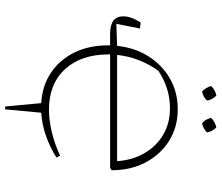

<svg xmlns="http://www.w3.org/2000/svg" viewBox="-77 -634 855 741"><g transform="rotate(90 350.5 -263.5)"><path d="M349 -671Q365 -655 368 -635Q362 -628 352 -622.5Q342 -617 333 -616Q326 -623 320 -632Q314 -641 312 -651Q320 -659 329 -664Q338 -669 349 -671ZM472 -671Q479 -664 484.5 -654Q490 -644 491 -635Q484 -627 473.5 -622Q463 -617 456 -616Q440 -628 435 -651Q450 -666 472 -671ZM110 -261Q43 -261 43 -312Q43 -342 67 -379L90 -376L72 -285L157 -288Q164 -356 197.5 -409Q231 -462 283.5 -492Q336 -522 402 -522Q470 -522 523 -489Q576 -456 606.5 -398.5Q637 -341 637 -267L628 -261H190Q190 -258 190 -255Q190 -149 247 -87Q304 -25 403 -25Q444 -25 490 -36Q536 -47 581 -68L588 -54Q549 -29 504.5 -13.5Q460 2 415 5L402 144H391L378 5Q311 1 261 -32.5Q211 -66 183 -122.5Q155 -179 155 -253Q155 -258 155 -261ZM398 -492Q320 -492 253 -447Q201 -374 192 -288H602Q598 -347 571.5 -393Q545 -439 500.5 -465.5Q456 -492 398 -492Z"/></g></svg>

Font: Piazzolla SC Thin
Style: Regular
Weight: 100
Designer: Juan Pablo del Peral
Foundry: Huerta Tipografica
Version: Version 1.330